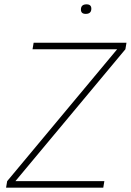

<svg xmlns="http://www.w3.org/2000/svg" viewBox="-20 -865 603 885"><path d="M8 0 13 -30 520 -638H130L135 -668H563L558 -638L51 -30H461L456 0ZM375 -801Q353 -801 353 -821Q353 -845 379 -845Q401 -845 401 -825Q401 -801 375 -801Z"/></svg>

Font: Gantari Thin
Style: Italic
Weight: 100
Italic angle: -10°
Designer: Anugrah Pasau
Foundry: Lafontype
Version: Version 1.000; ttfautohint (v1.8.4.7-5d5b)